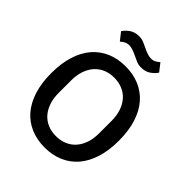

<svg xmlns="http://www.w3.org/2000/svg" viewBox="-248 -1050 1208 1208"><g transform="rotate(45 356.0 -446.0)"><path d="M356 12Q288 12 232.5 -11.5Q177 -35 137.5 -80.5Q98 -126 76.5 -193.5Q55 -261 55 -349Q55 -437 76.5 -504.5Q98 -572 137.5 -617.5Q177 -663 232.5 -686.5Q288 -710 356 -710Q424 -710 479.5 -686.5Q535 -663 574.5 -617.5Q614 -572 635.5 -504.5Q657 -437 657 -349Q657 -261 635.5 -193.5Q614 -126 574.5 -80.5Q535 -35 479.5 -11.5Q424 12 356 12ZM356 -89Q396 -89 429.5 -103Q463 -117 486.5 -143.5Q510 -170 523 -208Q536 -246 536 -294V-404Q536 -452 523 -490Q510 -528 486.5 -554.5Q463 -581 429.5 -595Q396 -609 356 -609Q315 -609 282 -595Q249 -581 225.5 -554.5Q202 -528 189 -490Q176 -452 176 -404V-294Q176 -246 189 -208Q202 -170 225.5 -143.5Q249 -117 282 -103Q315 -89 356 -89ZM430 -773Q405 -773 387 -781Q369 -789 352 -797Q329 -808 311.5 -814Q294 -820 278 -820Q261 -820 248 -813.5Q235 -807 220 -794L179 -846Q194 -869 219.5 -886.5Q245 -904 282 -904Q307 -904 325 -896Q343 -888 360 -880Q383 -869 400.5 -863Q418 -857 434 -857Q451 -857 464 -863.5Q477 -870 492 -883L533 -831Q518 -808 492.5 -790.5Q467 -773 430 -773Z"/></g></svg>

Font: IBM Plex Sans Devanagari Medium
Style: Regular
Weight: 500
Designer: Mike Abbink, Paul van der Laan, Pieter van Rosmalen, Erin McLaughlin
Foundry: Bold Monday
Version: Version 1.1